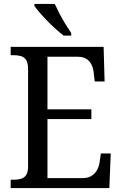

<svg xmlns="http://www.w3.org/2000/svg" viewBox="-20 -951 618 971"><path d="M34 0V-42H49Q69 -42 85.5 -46.5Q102 -51 112 -65.5Q122 -80 122 -108V-601Q122 -632 112.5 -647Q103 -662 86.5 -667Q70 -672 49 -672H34V-714H504L509 -539H459L454 -582Q452 -604 443.5 -622.5Q435 -641 418 -652.5Q401 -664 373 -664H220V-398H442V-349H220V-50H395Q425 -50 443 -61.5Q461 -73 471 -91.5Q481 -110 484 -132L490 -175H540L533 0ZM302 -771Q283 -785 261.5 -804.5Q240 -824 218.5 -846Q197 -868 180 -888Q163 -908 154 -921V-931H257Q267 -909 281 -882Q295 -855 311 -829Q327 -803 340 -784V-771Z"/></svg>

Font: Noto Serif SemiCondensed
Style: Regular
Weight: 400
Width: 4
Designer: Monotype Design Team
Foundry: Monotype Imaging Inc.
Version: Version 2.013